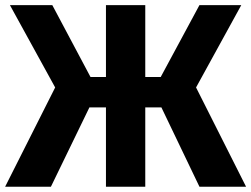

<svg xmlns="http://www.w3.org/2000/svg" viewBox="-27 -713 960 733"><path d="M734.4 -693.4H894.1L721.5 -379.1L912.5 0H734.5L589.1 -303.1H527.6V0H377.5V-303.1H314.4L167.3 0H-7.5L183.6 -379.1L10.9 -693.4H172.7L318.5 -419.1H377.5V-693.4H527.6V-419.1H586.6Z"/></svg>

Font: Fira Sans Variable
Style: Regular
Weight: 400
Designer: Carrois Corporate & Edenspiekermann AG
Foundry: Carrois Corporate GbR & Edenspiekermann AG
Version: Version 4.202